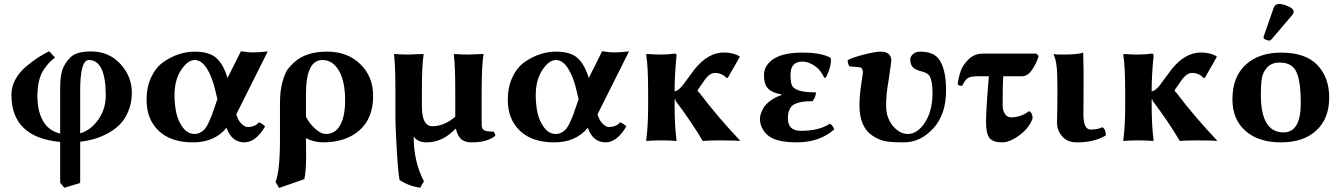

<svg xmlns="http://www.w3.org/2000/svg" viewBox="-20 -702 6707 960"><path d="M508.8 -224.1Q508.8 -402.3 423.8 -401.9Q380.9 -401.9 380.9 -248V-35.2Q436 -52.2 472.4 -105.2Q508.8 -158.2 508.8 -224.1ZM301.8 236.8 280.8 211.9V7.8Q36.6 -15.1 37.1 -229Q37.1 -269 57.6 -305.9Q78.1 -342.8 112.1 -370.8Q146 -398.9 172.1 -415.5Q198.2 -432.1 226.1 -445.8L254.9 -414.1Q236.8 -399.9 225.8 -388.4Q214.8 -377 199 -354Q183.1 -331.1 175 -297.1Q167 -263.2 167 -220.2Q167 -147 195.1 -97.4Q223.1 -47.9 280.8 -34.2V-261.2Q280.8 -317.4 291.3 -351.1Q301.8 -384.8 333 -416Q361.8 -444.8 435.1 -444.8Q524.9 -444.8 582 -382.3Q639.2 -319.8 639.2 -238.8Q639.2 -188 621.6 -146Q604 -104 577.4 -77.9Q550.8 -51.8 515.4 -33.4Q480 -15.1 447.5 -6.1Q415 2.9 380.9 6.8V212.9Z M1066.9 -206.1 1058.6 -241.2Q1042.5 -314.5 1015.1 -358.2Q987.8 -401.9 953.6 -401.9Q918.5 -401.9 885.5 -351.8Q852.5 -301.8 852.5 -226.1Q852.5 -181.2 861.1 -139.6Q869.6 -98.1 893.8 -65.2Q918 -32.2 952.6 -32.2Q968.8 -32.2 982.2 -39.6Q995.6 -46.9 1004.2 -56.9Q1012.7 -66.9 1022.7 -87.9Q1032.7 -108.9 1038.3 -123.5Q1043.9 -138.2 1053.7 -168ZM953.6 -443.8Q1026.9 -443.8 1062.3 -411.4Q1097.7 -378.9 1117.7 -312L1184.6 -445.8Q1222.7 -439.9 1241.7 -439.9Q1270.5 -439.9 1318.8 -444.8L1161.6 -130.9Q1169.9 -99.6 1187.5 -83.3Q1205.1 -66.9 1216.8 -66.9Q1255.4 -66.9 1273.9 -90.3Q1286.1 -87.9 1305.7 -70.3Q1258.8 9.8 1201.7 9.8Q1138.7 9.8 1112.8 -63Q1051.8 10.3 944.8 9.8Q834 9.8 773.4 -48.1Q712.9 -106 712.9 -202.1Q712.9 -268.1 736.8 -317.6Q760.7 -367.2 798.8 -393.1Q836.9 -418.9 875.7 -431.4Q914.6 -443.8 953.6 -443.8Z M1705.6 -200.2Q1705.6 -295.4 1674.6 -348.6Q1643.6 -401.9 1591.8 -401.9Q1509.8 -401.9 1509.8 -231.9V-119.1Q1523.9 -88.4 1553.7 -60.3Q1583.5 -32.2 1609.9 -32.2Q1656.7 -32.2 1681.2 -76.7Q1705.6 -121.1 1705.6 -200.2ZM1501.5 193.8 1375.5 237.8 1357.9 208Q1379.9 150.9 1379.9 -6.8V-186Q1379.9 -248 1392.3 -292.5Q1404.8 -336.9 1418.2 -355Q1431.6 -373 1451.7 -391.1Q1510.7 -444.3 1616.7 -443.8Q1716.8 -443.8 1781.2 -381.8Q1845.7 -319.8 1845.7 -222.2Q1845.7 -110.4 1777.1 -50.3Q1708.5 9.8 1595.7 9.8Q1549.8 9.8 1509.8 -11.2Q1509.8 2.9 1510.3 32.5Q1510.7 62 1510.7 77.1Q1510.3 158.7 1501.5 193.8Z M2089.4 -248V-170.9Q2089.4 -70.8 2142.1 -70.8Q2200.2 -70.8 2256.3 -118.2V-250Q2256.3 -373 2249 -429.2L2251.5 -432.1Q2285.6 -429.2 2319.3 -429.2Q2319.3 -429.2 2396.5 -432.1L2397.5 -429.2Q2388.7 -376 2388.2 -249V-80.1Q2388.2 -57.1 2401.1 -50.5Q2414.1 -43.9 2447.3 -43.9Q2455.1 -37.1 2457 -22.9Q2414.1 10.3 2338.4 9.8Q2305.2 9.8 2287.1 -5.1Q2269 -20 2259.3 -58.1H2257.3Q2193.4 9.8 2113.3 9.8Q2067.4 9.8 2048.3 -20Q2048.3 107.9 2100.1 205.1Q2092.3 214.8 2081.1 236.8Q2022.9 228 1978 198.2Q1971.2 168.5 1964.1 51.8Q1957 -64.9 1957 -129.9V-249Q1957 -373 1950.2 -429.2L1952.1 -432.1Q1986.3 -429.2 2020 -429.2L2097.2 -432.1L2098.1 -429.2Q2089.4 -376 2089.4 -248Z M2873 -206.1 2864.7 -241.2Q2848.6 -314.5 2821.3 -358.2Q2793.9 -401.9 2759.8 -401.9Q2724.6 -401.9 2691.7 -351.8Q2658.7 -301.8 2658.7 -226.1Q2658.7 -181.2 2667.2 -139.6Q2675.8 -98.1 2700 -65.2Q2724.1 -32.2 2758.8 -32.2Q2774.9 -32.2 2788.3 -39.6Q2801.8 -46.9 2810.3 -56.9Q2818.8 -66.9 2828.9 -87.9Q2838.9 -108.9 2844.5 -123.5Q2850.1 -138.2 2859.9 -168ZM2759.8 -443.8Q2833 -443.8 2868.4 -411.4Q2903.8 -378.9 2923.8 -312L2990.7 -445.8Q3028.8 -439.9 3047.9 -439.9Q3076.7 -439.9 3125 -444.8L2967.8 -130.9Q2976.1 -99.6 2993.7 -83.3Q3011.2 -66.9 3022.9 -66.9Q3061.5 -66.9 3080.1 -90.3Q3092.3 -87.9 3111.8 -70.3Q3064.9 9.8 3007.8 9.8Q2944.8 9.8 2918.9 -63Q2857.9 10.3 2751 9.8Q2640.1 9.8 2579.6 -48.1Q2519 -106 2519 -202.1Q2519 -268.1 2543 -317.6Q2566.9 -367.2 2605 -393.1Q2643.1 -418.9 2681.9 -431.4Q2720.7 -443.8 2759.8 -443.8Z M3477.1 -237.8Q3569.8 -115.7 3679.7 0L3677.7 2.9Q3662.6 0 3580.1 0Q3519 0 3493.7 2.9Q3438.5 -91.3 3356.9 -199.2Q3355 -200.7 3359.4 -203.1Q3361.3 -204.1 3358.4 -204.6Q3356.4 -204.6 3353 -205.1V-180.2Q3353 -71.3 3362.8 0L3360.8 2.9Q3333 0 3286.6 0Q3239.7 0 3212.9 2.9L3210.9 0Q3220.7 -67.9 3220.7 -180.2V-234.9Q3220.7 -374 3210.9 -428.2L3213.9 -432.1Q3254.9 -429.2 3284.7 -429.2Q3319.8 -429.2 3354 -434.1Q3362.8 -434.1 3362.8 -423.8Q3353 -328.6 3353 -246.1V-245.1Q3370.6 -247.1 3393.1 -274.9L3453.1 -356Q3520.5 -439.5 3599.1 -439.5Q3642.6 -439.5 3675.8 -421.9L3678.7 -417.5L3619.1 -313H3610.8Q3603 -323.7 3587.4 -330.6Q3571.8 -337.4 3555.2 -337.4Q3527.8 -337.4 3502 -300.3L3472.2 -257.3Q3468.3 -251.5 3468.3 -248Q3468.3 -246.1 3468.8 -245.4Q3469.2 -244.6 3470.2 -244.1Q3471.2 -243.7 3473.1 -241.9Q3475.1 -240.2 3477.1 -237.8Z M3991.7 -394Q3932.6 -394 3932.6 -328.1Q3932.6 -292 3939.2 -275.9Q3945.8 -259.8 3973.1 -250Q4000.5 -240.2 4059.6 -240.2Q4059.6 -218.3 4042.5 -195.8Q4014.6 -195.8 3997.1 -193.8Q3979.5 -191.9 3959.5 -184.3Q3939.5 -176.8 3929.4 -158.4Q3919.4 -140.1 3919.4 -110.8Q3919.4 -47.9 3983.4 -47.9Q4076.7 -47.9 4128.9 -83.5Q4143.1 -77.1 4151.4 -55.2Q4078.1 9.8 3964.4 9.8Q3860.4 9.8 3820.1 -24.7Q3779.8 -59.1 3779.8 -107.9Q3779.8 -119.1 3783.7 -132.1Q3787.6 -145 3797.6 -162.6Q3807.6 -180.2 3830.6 -197.5Q3853.5 -214.8 3887.7 -227.1V-230Q3843.8 -236.8 3821.8 -257.8Q3799.8 -278.8 3799.8 -325.2Q3799.8 -376 3848.1 -407.5Q3896.5 -439 3992.7 -439Q4083.5 -439 4131.3 -414.1L4133.8 -411.1Q4136.7 -391.6 4129.2 -364Q4121.6 -336.4 4108.9 -314L4101.6 -313Q4083 -350.6 4060.5 -367.7Q4025.9 -394 3991.7 -394Z M4710.4 -250Q4710.4 -129.9 4646.5 -60.1Q4582.5 9.8 4499.5 9.8Q4439.5 9.8 4408.9 4.4Q4378.4 -1 4346.2 -21Q4277.3 -64 4277.3 -174.8Q4277.3 -224.6 4287.6 -291Q4288.6 -300.8 4291.5 -316.9Q4294.4 -333 4294.4 -340.8Q4294.4 -358.9 4282.2 -365.2Q4280.3 -366.2 4227.5 -370.1Q4218.8 -381.3 4218.3 -400.9Q4237.3 -413.1 4296.9 -428.5Q4356.4 -443.8 4381.3 -443.8Q4436.5 -443.8 4436.5 -398.9Q4436.5 -389.2 4422.4 -296.9Q4410.2 -229 4410.6 -171.9Q4410.6 -113.8 4444.1 -73Q4477.5 -32.2 4519.5 -32.2Q4567.4 -32.2 4605.5 -90.8Q4642.6 -148.9 4642.6 -237.8Q4642.6 -299.8 4625.5 -325.2Q4616.7 -337.4 4587.4 -345.2Q4560.5 -352.1 4547.4 -362.8Q4531.2 -377 4531.2 -403.8Q4531.2 -418.9 4544.9 -431.4Q4558.6 -443.8 4580.6 -443.8Q4643.6 -443.8 4671.4 -410.2Q4710.4 -361.8 4710.4 -250Z M4924.3 -320.8H4875Q4836.9 -320.8 4821.5 -313Q4806.2 -305.2 4791 -272.9Q4772.9 -272.9 4768.1 -280.8Q4772.9 -314.9 4783 -345.5Q4793 -376 4822.5 -405Q4852.1 -434.1 4895 -434.1H5162.1L5173.3 -421.9Q5162.1 -384.8 5140.1 -352.8Q5118.2 -320.8 5091.3 -320.8H4996.1Q4993.2 -284.7 4993.2 -178.2Q4993.2 -148.4 5005.1 -131.8Q5017.1 -115.2 5035.2 -115.2Q5083 -115.2 5125 -146Q5132.8 -145 5137.9 -134Q5143.1 -123 5143.1 -109.9Q5126 -62 5077.6 -26.1Q5029.3 9.8 4991.2 9.8Q4944.3 9.8 4927.2 -12.2Q4910.2 -34.2 4910.2 -91.8Q4910.2 -154.8 4924.3 -320.8Z M5267.1 -261.2 5266.1 -321.8Q5265.1 -395 5248 -429.2L5250 -431.2Q5262.2 -429.2 5293.9 -429.2Q5371.1 -429.2 5396 -439Q5397.9 -375 5397.9 -342.8V-272Q5397.9 -238.3 5397.5 -190.4Q5397 -142.6 5397 -130.9Q5397 -53.7 5434.1 -54.2Q5468.3 -54.2 5492.2 -65.9Q5509.3 -55.2 5509.3 -24.9Q5451.2 10.3 5362.3 9.8Q5317.4 9.8 5291.3 -19.8Q5265.1 -49.3 5265.1 -87.9Q5265.1 -92.8 5266.4 -159.4Q5267.6 -226.1 5267.1 -261.2Z M5862.3 -237.8Q5955.1 -115.7 6064.9 0L6063 2.9Q6047.9 0 5965.3 0Q5904.3 0 5878.9 2.9Q5823.7 -91.3 5742.2 -199.2Q5740.2 -200.7 5744.6 -203.1Q5746.6 -204.1 5743.7 -204.6Q5741.7 -204.6 5738.3 -205.1V-180.2Q5738.3 -71.3 5748 0L5746.1 2.9Q5718.3 0 5671.9 0Q5625 0 5598.1 2.9L5596.2 0Q5606 -67.9 5606 -180.2V-234.9Q5606 -374 5596.2 -428.2L5599.1 -432.1Q5640.1 -429.2 5669.9 -429.2Q5705.1 -429.2 5739.3 -434.1Q5748 -434.1 5748 -423.8Q5738.3 -328.6 5738.3 -246.1V-245.1Q5755.9 -247.1 5778.3 -274.9L5838.4 -356Q5905.8 -439.5 5984.4 -439.5Q6027.8 -439.5 6061 -421.9L6064 -417.5L6004.4 -313H5996.1Q5988.3 -323.7 5972.7 -330.6Q5957 -337.4 5940.4 -337.4Q5913.1 -337.4 5887.2 -300.3L5857.4 -257.3Q5853.5 -251.5 5853.5 -248Q5853.5 -246.1 5854 -245.4Q5854.5 -244.6 5855.5 -244.1Q5856.4 -243.7 5858.4 -241.9Q5860.4 -240.2 5862.3 -237.8Z M6142.1 -205.1Q6142.1 -317.9 6208.5 -378.4Q6274.9 -439 6386.2 -439Q6507.3 -439 6566.7 -377Q6626 -314.9 6626 -213.9Q6626 -109.9 6562 -50Q6498 9.8 6384.3 9.8Q6272.5 9.8 6207.3 -47.6Q6142.1 -105 6142.1 -205.1ZM6378.9 -389.2Q6337.9 -389.2 6315.9 -365Q6293.9 -340.8 6289.1 -309.8Q6284.2 -278.8 6284.2 -228Q6284.2 -40 6397.9 -40Q6483.9 -40 6483.9 -187Q6483.9 -295.9 6461.9 -342.5Q6439.9 -389.2 6378.9 -389.2ZM6377 -682.1Q6395 -682.1 6421.6 -670.2Q6448.2 -658.2 6448.2 -644Q6448.2 -635.3 6442.9 -628.9L6338.9 -506.8Q6332 -499 6328.1 -499Q6321.3 -499 6309.6 -503.4Q6297.9 -507.8 6297.9 -513.2Q6297.9 -519 6299.3 -522L6349.1 -665Q6355 -682.1 6377 -682.1Z"/></svg>

Font: Linux Biolinum O
Style: Bold
Weight: 700
Designer: Philipp H. Poll
Foundry: Philipp H. Poll
Version: Version 1.3.2